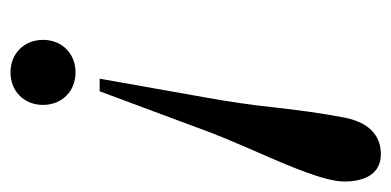

<svg xmlns="http://www.w3.org/2000/svg" viewBox="-210 -524 746 366"><g transform="rotate(90 163.0 -341.0)"><path d="M56 -50C56 -14 82 12 118 12C154 12 180 -14 180 -50C180 -86 154 -112 118 -112C82 -112 56 -86 56 -50ZM130 -158H154L224 -346C236 -380 252 -417 268 -454C298 -522 326 -588 326 -624C326 -667 309 -694 274 -694C246 -694 215 -680 204 -624C196 -582 190 -538 185 -493C181 -454 174 -405 166 -361Z"/></g></svg>

Font: Old Standard
Style: Italic
Weight: 400
Italic angle: -15.2°
Designer: Alexey Kryukov <alexios@thessalonica.org.ru>
Version: Version 2.0